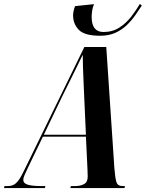

<svg xmlns="http://www.w3.org/2000/svg" viewBox="-77 -952 738 972"><path d="M430 -771Q351 -771 322 -801Q293 -831 293 -874Q293 -895 303 -921L399 -931Q392 -914 389.5 -897.5Q387 -881 387 -866Q387 -790 447 -790Q493 -790 527.5 -812.5Q562 -835 587.5 -868Q613 -901 631 -932L641 -924Q626 -901 607.5 -874.5Q589 -848 564.5 -824.5Q540 -801 507 -786Q474 -771 430 -771ZM-57 0 -54 -10H-39Q-22 -10 -9 -16Q4 -22 17 -39.5Q30 -57 47 -93L350 -714H461L502 -101Q506 -50 512.5 -30Q519 -10 544 -10H556L553 0H279L282 -10H303Q330 -10 348.5 -20Q367 -30 367 -58Q367 -65 366.5 -74Q366 -83 366 -92L358 -260H140L64 -102Q55 -83 48 -67.5Q41 -52 41 -41Q41 -24 63.5 -17Q86 -10 135 -10H153L150 0ZM237 -462 145 -270H358L349 -469Q348 -499 346 -538Q344 -577 343 -614Q342 -651 342 -675Q325 -639 298.5 -586Q272 -533 237 -462Z"/></svg>

Font: Noto Serif Display ExtraCondensed
Style: Bold Italic
Weight: 700
Width: 2
Italic angle: -12°
Designer: Monotype Design Team
Foundry: Monotype Imaging Inc.
Version: Version 2.009